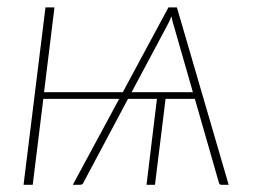

<svg xmlns="http://www.w3.org/2000/svg" viewBox="-20 -514 713 534"><path d="M516.5 -257.5 463 -444Q459 -455.5 457 -468.5Q451.5 -455 445.5 -444L346 -257.5ZM616 0H596.5Q590 0 588.5 -7L522 -239H440.5L411 0H387.5L416.5 -239H336L212.5 -7Q210.5 0 202 0H182.5L311.5 -239H100.5L71 0H45.5L106.5 -493.5H131.5L102.5 -257.5H321.5L448.5 -493.5H472Z"/></svg>

Font: Lato ExtraLight
Style: Italic
Weight: 275
Italic angle: -7°
Designer: Lukasz Dziedzic with Adam Twardoch and Botio Nikoltchev
Foundry: tyPoland Lukasz Dziedzic
Version: Version 2.015; 2015-08-06; http://www.latofonts.com/